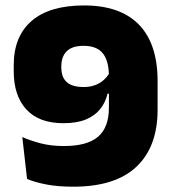

<svg xmlns="http://www.w3.org/2000/svg" viewBox="-20 -672 634 706"><path d="M289 -652Q422 -652 490.8 -581.5Q559.5 -511 559.5 -373.5V-268.5Q559.5 -132.5 481.8 -59Q404 14.5 249.5 14.5Q191.5 14.5 148.8 6Q106 -2.5 79.5 -14L62 -168Q91.5 -155 129.5 -145Q167.5 -135 214.5 -135Q300.5 -135 340.5 -169.2Q380.5 -203.5 380.5 -276.5V-390.5Q380.5 -448.5 358 -476Q335.5 -503.5 287.5 -503.5Q245 -503.5 225.2 -483.5Q205.5 -463.5 205.5 -428.5V-424Q205.5 -388 225.5 -370Q245.5 -352 288 -352Q309 -352 327 -358Q345 -364 359 -375.8Q373 -387.5 382.5 -403.5L423 -327.5H375.5Q367.5 -294 347.5 -269.8Q327.5 -245.5 294.5 -232.2Q261.5 -219 213 -219Q123.5 -219 77 -269.5Q30.5 -320 30.5 -410V-432.5Q30.5 -538.5 96.5 -595.2Q162.5 -652 289 -652Z"/></svg>

Font: Anek Kannada Medium ExtraBold
Style: Regular
Weight: 800
Version: Version 1.003